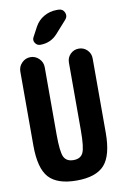

<svg xmlns="http://www.w3.org/2000/svg" viewBox="-104 -1029 709 1097"><g transform="rotate(-10 250.0 -480.5)"><path d="M460 -661.1V-230.5Q460 -98.6 411.1 -44.4Q362.3 9.8 250 9.8Q137.7 9.8 88.9 -43.9Q40 -97.7 40 -230.5V-659.2Q40 -688.5 61 -709.5Q82 -730.5 110.8 -730.5Q139.6 -730.5 160.6 -709.5Q181.6 -688.5 181.6 -659.2V-269.5Q181.6 -168.9 196.3 -138.7Q210.9 -108.4 252 -108.4Q293 -108.4 307.6 -138.7Q322.3 -168.9 322.3 -269.5V-661.1Q322.3 -690.4 342.3 -710.4Q362.3 -730.5 391.1 -730.5Q419.9 -730.5 439.9 -710.4Q460 -690.4 460 -661.1ZM304.7 -969.7H315.4Q340.8 -969.7 350.6 -947.3Q360.4 -924.8 343.8 -906.2L280.3 -835Q240.2 -790 179.7 -790Q160.2 -790 149.4 -807.1Q138.7 -824.2 149.4 -841.8L178.7 -896.5Q197.3 -930.7 231.4 -950.2Q265.6 -969.7 304.7 -969.7Z"/></g></svg>

Font: Rounded-X Mgen+ 2m bold
Style: Bold
Weight: 700
Designer: [Source Han Sans]
Ryoko NISHIZUKA  (kana & ideographs); Paul D. Hunt (Latin, Greek & Cyrillic); Wenlong ZHANG  (bopomofo
Version: Version 1.059.20150602